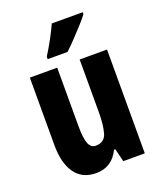

<svg xmlns="http://www.w3.org/2000/svg" viewBox="-143 -856 800 956"><g transform="rotate(-20 257.0 -378.0)"><path d="M461 -550V0H347L330 -69H323Q285 10 201 10Q128 10 90 -43Q52 -96 52 -192V-550H197V-237Q197 -178 208 -148.5Q219 -119 245 -119Q291 -119 303.5 -160Q316 -201 316 -274V-550ZM411 -756Q398 -738 374 -711.5Q350 -685 323 -656.5Q296 -628 272 -606H167V-619Q192 -659 212 -696Q232 -733 247 -766H411Z"/></g></svg>

Font: Noto Sans Hebrew ExtraCondensed ExtraBold
Style: Regular
Weight: 800
Width: 2
Designer: Monotype Design Team
Foundry: Monotype Imaging Inc.
Version: Version 2.004; ttfautohint (v1.8.4.7-5d5b)